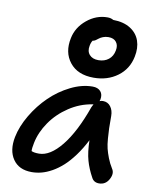

<svg xmlns="http://www.w3.org/2000/svg" viewBox="-97 -964 834 1046"><g transform="rotate(10 320.5 -441.0)"><path d="M394 -555.2Q305.2 -555.2 261.5 -610.4Q217.8 -665.5 234.9 -746.1Q247.1 -807.1 298.6 -849.6Q350.1 -892.1 412.1 -892.1Q431.6 -892.1 444.8 -883.8Q502.4 -883.3 540.3 -859.4Q578.1 -835.4 591.8 -795.9Q605.5 -756.3 595.2 -707Q581.1 -636.7 525.6 -595.9Q470.2 -555.2 394 -555.2ZM342.8 -723.1Q336.4 -691.9 353.3 -672.9Q370.1 -653.8 402.8 -653.8Q436.5 -653.8 459.2 -671.9Q481.9 -689.9 487.8 -722.2Q493.7 -750.5 479.7 -768.8Q465.8 -787.1 436 -787.1Q419.9 -787.1 406.2 -781.7Q392.6 -776.4 385 -770Q377.4 -763.7 369.1 -758.3Q360.8 -752.9 354 -752.9Q345.7 -740.7 342.8 -723.1ZM150.9 9.8Q80.1 9.8 46.9 -38.6Q13.7 -86.9 28.8 -163.1Q41 -223.6 77.9 -285.9Q114.7 -348.1 164.8 -396.7Q214.8 -445.3 276.9 -476.1Q338.9 -506.8 397.9 -506.8Q426.8 -506.8 441.9 -490Q457 -473.1 451.2 -443.8L448.2 -435.1Q456.1 -439 466.8 -439Q493.7 -439 509.3 -418.2Q524.9 -397.5 524.9 -366.2Q524.9 -320.8 525.4 -299.1Q525.9 -277.3 528.6 -243.2Q531.2 -209 536.6 -187.3Q542 -165.5 552.5 -138.2Q563 -110.8 579.1 -85Q595.7 -61 577.4 -27.1Q559.1 6.8 522.9 6.8Q494.1 6.8 481.9 -17.1Q457.5 -61 445.1 -105.2Q432.6 -149.4 431.2 -215.8Q406.2 -167 377.7 -128.2Q349.1 -89.4 320.8 -63.7Q292.5 -38.1 262.5 -21.2Q232.4 -4.4 205.1 2.7Q177.7 9.8 150.9 9.8ZM136.2 -148.9Q129.9 -119.1 130.9 -103Q144 -96.2 172.9 -96.2Q233.9 -96.2 296.6 -173.8Q359.4 -251.5 410.2 -395Q417.5 -409.7 418.9 -412.1Q418 -412.1 416 -411.6Q414.1 -411.1 413.1 -411.1Q345.7 -400.9 285.9 -361.3Q226.1 -321.8 187.3 -265.6Q148.4 -209.5 136.2 -148.9Z"/></g></svg>

Font: Shantell Sans Normal
Style: Italic
Weight: 500
Italic angle: -11.31°
Designer: Stephen Nixon, Anya Danilova, Shantell Martin
Foundry: Arrow Type
Version: Version 1.006;[559af2be0]